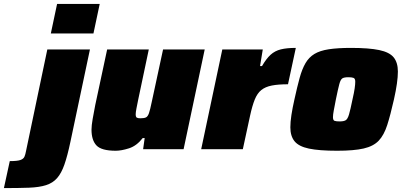

<svg xmlns="http://www.w3.org/2000/svg" viewBox="-130 -763 2064 982"><path d="M130 -592 162 -743H380L348 -592ZM-110 199 -80 61Q-42 61 -26 55.5Q-10 50 -5 38.5Q0 27 3 10L112 -510H330L230 -37Q215 34 199.5 78.5Q184 123 162 148Q140 173 105.5 184Q71 195 18.5 197Q-34 199 -110 199Z M462 8Q389 8 363.5 -19Q338 -46 338 -100Q338 -121 344 -155Q350 -189 357 -225L418 -510H631L577 -254Q572 -230 568 -209Q564 -188 564 -179Q564 -165 569.5 -161.5Q575 -158 588 -158Q607 -158 616.5 -162.5Q626 -167 632 -184.5Q638 -202 646 -241L704 -510H917L809 0H602L610 -57H600Q569 -17 530 -4.5Q491 8 462 8Z M899 0 1007 -510H1214L1200 -425H1210Q1232 -463 1254 -483Q1276 -503 1306.5 -510.5Q1337 -518 1383 -518L1343 -332Q1293 -332 1260 -325.5Q1227 -319 1206.5 -302.5Q1186 -286 1173 -254Q1160 -222 1149 -171L1112 0Z M1594 8Q1502 8 1450 -3Q1398 -14 1376.5 -40.5Q1355 -67 1355 -112Q1355 -139 1360.5 -175Q1366 -211 1376 -255Q1390 -319 1402.5 -364.5Q1415 -410 1432.5 -440Q1450 -470 1478 -487Q1506 -504 1551.5 -511Q1597 -518 1665 -518Q1757 -518 1809.5 -507Q1862 -496 1883.5 -469.5Q1905 -443 1905 -397Q1905 -344 1885 -255Q1867 -175 1850.5 -123.5Q1834 -72 1807 -43.5Q1780 -15 1730 -3.5Q1680 8 1594 8ZM1607 -142Q1628 -142 1638 -148Q1648 -154 1655 -177.5Q1662 -201 1673 -255Q1681 -290 1684 -311Q1687 -332 1687 -345Q1687 -361 1678.5 -364.5Q1670 -368 1652 -368Q1631 -368 1621.5 -362.5Q1612 -357 1605.5 -333Q1599 -309 1588 -255Q1581 -219 1577 -197.5Q1573 -176 1573 -164Q1573 -148 1581 -145Q1589 -142 1607 -142Z"/></svg>

Font: Saira Black
Style: Italic
Weight: 900
Italic angle: -12°
Designer: Hector Gatti with collaboration of the Omnibus-Type team
Foundry: Omnibus-Type
Version: Version 1.100; ttfautohint (v1.8.3)